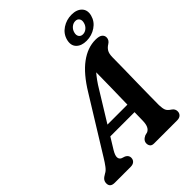

<svg xmlns="http://www.w3.org/2000/svg" viewBox="-284 -1056 1188 1188"><g transform="rotate(-45 309.5 -462.5)"><path d="M150 -148.5Q132 -118.5 133 -101.5Q134 -84.5 149.5 -77.5L172 -70Q184.5 -63.5 189.2 -55.2Q194 -47 194 -38.5Q194 -20.5 182.5 -10.2Q171 0 151.5 0H12Q-28 0 -28 -34Q-28 -48.5 -20.2 -59.8Q-12.5 -71 10.5 -83.5Q25.5 -90.5 41.2 -111.2Q57 -132 73 -158.5L291 -511.5Q353 -613.5 418.5 -662Q484 -710.5 553 -710.5Q585.5 -710.5 599 -699.5Q612.5 -688.5 612.5 -672Q612.5 -649 590 -635Q572 -624 561.8 -607.8Q551.5 -591.5 551 -559.5Q551 -517 549.8 -459.2Q548.5 -401.5 547.5 -341Q546.5 -280.5 545.8 -228.8Q545 -177 545 -146.5Q546 -116.5 552.2 -101.2Q558.5 -86 582 -71Q600 -58.5 600 -37.5Q600 -21 589 -10.5Q578 0 558 0H356Q337.5 0 329.8 -9.8Q322 -19.5 322 -33.5Q322 -59.5 353.5 -74L373.5 -79Q405 -92 406 -148Q406.5 -180.5 407.5 -222.5H195.5ZM349 -472.5 234.5 -286.5H409Q410.5 -353 412 -427Q413.5 -501 414 -564.5Q400.5 -549 384.2 -526.8Q368 -504.5 349 -472.5ZM510 -744Q465.5 -744 441.8 -768.2Q418 -792.5 429 -835Q440 -876.5 476.8 -900.8Q513.5 -925 558 -925Q603.5 -925 627 -900.2Q650.5 -875.5 640 -835Q629 -793.5 592.2 -768.8Q555.5 -744 510 -744ZM547 -880.5Q528.5 -880.5 513 -867.5Q497.5 -854.5 492.5 -834.5Q487 -814.5 495.8 -801.5Q504.5 -788.5 522.5 -788.5Q541 -788.5 556.2 -801.5Q571.5 -814.5 576.5 -834.5Q582 -854.5 573.5 -867.5Q565 -880.5 547 -880.5Z"/></g></svg>

Font: Fraunces 72pt S100 SemiBold
Style: Italic
Weight: 600
Italic angle: -16°
Version: Version 1.000; ttfautohint (v1.8.3)